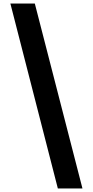

<svg xmlns="http://www.w3.org/2000/svg" viewBox="-20 -889 527 1092"><path d="M39 -869H178L449 183H309Z"/></svg>

Font: Khand
Style: Bold
Weight: 700
Designer: Devanagari: Sanchit Sawaria, Jyotish Sonowal; Latin: Satya Rajpurohit
Foundry: Indian Type Foundry
Version: Version 1.101;PS 1.0;hotconv 1.0.78;makeotf.lib2.5.61930; tt